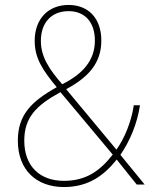

<svg xmlns="http://www.w3.org/2000/svg" viewBox="-20 -745 626 775"><path d="M257 -725C175 -725 120 -669 120 -580C120 -510 152 -462 209 -393C105 -335 52 -280 52 -177C52 -59 127 10 238 10C338 10 401 -38 451 -101L532 0H564L466 -120C504 -175 534 -246 545 -320H520C510 -252 482 -186 450 -141L247 -385C335 -432 389 -489 389 -581C389 -673 335 -725 257 -725ZM257 -700C323 -700 363 -655 363 -581C363 -503 316 -447 231 -405C178 -466 145 -516 145 -580C145 -653 187 -700 257 -700ZM224 -373 435 -121C385 -57 329 -15 238 -15C141 -15 78 -74 78 -177C78 -270 125 -319 224 -373Z"/></svg>

Font: Noto Sans Armenian SemiCondensed Thin
Style: Regular
Weight: 100
Width: 4
Designer: Monotype Design Team
Foundry: Monotype Imaging Inc.
Version: Version 2.008